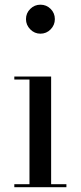

<svg xmlns="http://www.w3.org/2000/svg" viewBox="-20 -778 335 798"><path d="M148 -638Q123.5 -638 105.8 -656Q88 -674 88 -698.5Q88 -723.5 105.8 -741Q123.5 -758.5 148 -758.5Q173 -758.5 190.5 -741Q208 -723.5 208 -698.5Q208 -674 190.5 -656Q173 -638 148 -638ZM192.5 -460V-12.5H256V0H39.5V-12.5H102.5V-447.5H39.5V-460Z"/></svg>

Font: Bodoni Moda 18pt
Style: Regular
Weight: 400
Designer: Owen Earl
Foundry: indestructible type
Version: Version 2.005